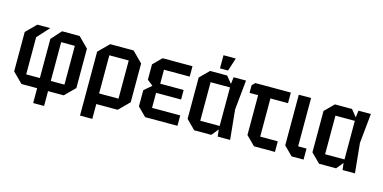

<svg xmlns="http://www.w3.org/2000/svg" viewBox="-80 -1170 3488 1750"><g transform="rotate(15 1663.5 -295.0)"><path d="M391 -96H520V-462H391ZM140 0 46 -94V-466L140 -560H262L159 -447V-96H288V-465L373 -560H539L633 -466V-94L539 0H391V140H288V0Z M730 140V-463L827 -560H1048L1145 -463V-97L1048 0H846V140ZM1029 -460H846V-100H1029Z M1307 0 1227 -80V-233L1297 -293L1243 -336V-481L1322 -560H1604V-462H1361V-330H1582V-240H1346V-98H1612V0Z M1770 0 1685 -85V-475L1770 -560H1931L1984 -495L1992 -560H2109L2081 -280L2109 0H1992L1984 -65L1931 0ZM1801 -98H1984V-462H1801ZM1851 -606V-730H1967L1927 -606Z M2250 -84V-460H2169V-532L2197 -560H2532V-460H2366V-100H2532V0H2334Z M2607 -560H2723V-104H2802V0H2689L2607 -82Z M2948 0 2863 -85V-475L2948 -560H3109L3162 -495L3170 -560H3287L3259 -280L3287 0H3170L3162 -65L3109 0ZM2979 -98H3162V-462H2979Z"/></g></svg>

Font: Tektur SemiCondensed Medium
Style: Regular
Weight: 500
Width: 4
Designer: Adam Jagosz
Foundry: Adam Jagosz
Version: Version 1.005;gftools[0.9.30]